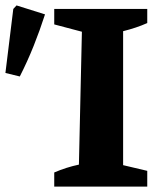

<svg xmlns="http://www.w3.org/2000/svg" viewBox="-20 -688 588 708"><path d="M180 0V-52Q224 -71 271 -81L282 -571L180 -598V-655H523V-603Q503 -594 480.5 -586.5Q458 -579 434 -573V-79L523 -58V0ZM53 -406 0 -419 29 -655 41 -668 146 -635Q127 -576 104 -518.5Q81 -461 53 -406Z"/></svg>

Font: Piazzolla SC
Style: Bold
Weight: 700
Designer: Juan Pablo del Peral
Foundry: Huerta Tipografica
Version: Version 1.330